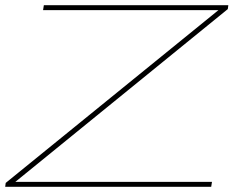

<svg xmlns="http://www.w3.org/2000/svg" viewBox="-23 -720 900 740"><path d="M-3 0 -1 -15 819 -681H143L146 -700H857L855 -685L36 -19H794L791 0Z"/></svg>

Font: Georama ExtraExtended Thin
Style: Italic
Weight: 100
Width: 8
Italic angle: -9°
Designer: Jean-Baptiste Levee
Foundry: Production Type
Version: Version 1.000